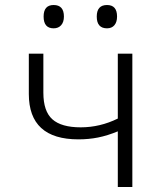

<svg xmlns="http://www.w3.org/2000/svg" viewBox="-20 -746 640 766"><path d="M450 0V-222Q409 -205 371.5 -197.5Q334 -190 293 -190Q95 -190 95 -371V-532H153V-376Q153 -302 189 -270Q225 -238 302 -238Q379 -238 450 -273V-532H508V0ZM407 -633Q366 -633 366 -680Q366 -726 407 -726Q447 -726 447 -680Q447 -658 436.5 -645.5Q426 -633 407 -633ZM194 -633Q154 -633 154 -680Q154 -726 194 -726Q235 -726 235 -680Q235 -658 224 -645.5Q213 -633 194 -633Z"/></svg>

Font: Noto Sans Mono Light
Style: Regular
Weight: 300
Designer: Monotype Design Team
Foundry: Monotype Imaging Inc.
Version: Version 2.014; ttfautohint (v1.8.4.7-5d5b)